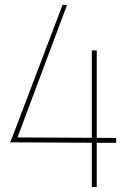

<svg xmlns="http://www.w3.org/2000/svg" viewBox="-20 -770 551 781"><path d="M232.2 -744 233.9 -750H252.6L247.5 -736L51.2 -211L353.5 -209.4V-555V-565H373.5V-555V-209.3L442.5 -209H452.5V-189H442.5L373.5 -189.3V-19V-9H353.5V-19V-189.4L36.2 -191H26.2H21.2L27.2 -205Z"/></svg>

Font: Nordica Plus
Style: NordicaClassicUltraLightCond
Weight: 300
Version: Version 1.01